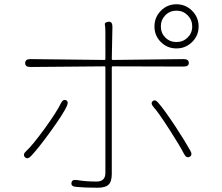

<svg xmlns="http://www.w3.org/2000/svg" viewBox="-20 -852 1040 900"><path d="M437 28Q377 28 337 24Q312 22 315 5Q317 -12 341 -8Q381 -1 433 -1Q474 -1 474 -42V-536Q474 -541 469 -541L122 -538Q98 -538 98 -556Q98 -575 122 -575L469 -571Q474 -571 474 -576V-697Q474 -728 471.5 -737.5Q469 -747 488 -750Q507 -752 507 -727L504 -576Q504 -571 509 -571L841 -575Q865 -575 865 -557Q865 -540 841 -540L509 -541Q504 -541 504 -536V-37Q504 -1 489 13.5Q474 28 437 28ZM126 -121Q109 -103 97 -115Q85 -128 103 -144Q130 -168 190 -250Q247 -329 265 -367Q276 -389 290 -382Q303 -376 293 -354Q276 -317 215 -233Q160 -157 126 -121ZM869 -117Q854 -109 843 -130Q824 -167 776 -242Q722 -326 700 -350Q684 -368 696 -378Q707 -388 722 -370Q748 -341 803 -258Q850 -186 872 -146Q884 -125 869 -117ZM807 -625Q764 -625 734 -655Q704 -685 704 -728Q704 -771 734 -801.5Q764 -832 807 -832Q850 -832 880.5 -801.5Q911 -771 911 -728Q911 -685 880.5 -655Q850 -625 807 -625ZM807 -655Q838 -655 859.5 -676Q881 -697 881 -728Q881 -759 859.5 -780.5Q838 -802 807 -802Q776 -802 755 -780.5Q734 -759 734 -728Q734 -697 755 -676Q776 -655 807 -655Z"/></svg>

Font: Resource Han Rounded JP ExtraLight
Style: Regular
Weight: 250
Designer: Cyano Hao (round all glyphs); Ryoko NISHIZUKA 西塚涼子 (kana, bopomofo & ideographs); Paul D. Hunt (Latin, Greek & Cyrillic)
Foundry: Cyano Hao
Version: 0.990